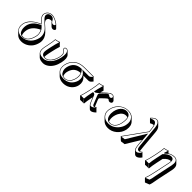

<svg xmlns="http://www.w3.org/2000/svg" viewBox="207 -1996 3589 3589"><g transform="rotate(45 2001.0 -201.5)"><path d="M319.3 -430.2 307.1 -441.9Q303.2 -445.8 301.8 -447.3Q231.4 -517.6 223.6 -561Q220.7 -580.1 224.6 -600.1Q238.3 -664.6 301.3 -689Q326.2 -698.2 352.5 -698.2Q400.4 -697.8 470.7 -661.1Q513.7 -636.7 526.4 -624L583 -567.4Q593.3 -556.2 592.3 -548.3Q585.4 -516.6 545.9 -512.7Q542.5 -512.2 540.5 -512.2Q515.6 -513.2 497.6 -530.8L440.9 -587.4Q432.6 -596.2 426.8 -606Q418 -607.9 410.2 -608.4Q346.7 -607.4 335 -557.6Q330.1 -529.3 362.8 -491.2L420.4 -439.9Q428.7 -432.6 435.5 -426.3L492.2 -369.6Q528.3 -333 546.4 -286.6Q567.4 -227.1 555.2 -167.5Q524.9 -25.9 411.6 35.2Q353 66.4 289.6 66.4Q213.9 65.9 170.9 23.4L114.3 -33.2Q57.1 -91.8 78.1 -192.9Q102.5 -307.1 243.7 -392.1Q280.8 -414.6 319.3 -430.2ZM221.2 -24.4Q234.9 -20 250.5 -20Q345.2 -20 393.1 -133.8Q407.7 -168.9 417 -211.9Q430.7 -276.4 397.9 -341.3Q396 -345.2 394.5 -348.1Q240.7 -276.4 214.4 -154.3Q199.2 -80.1 221.2 -24.4ZM371.6 -379.4 370.1 -380.9ZM339.4 -416 345.7 -418.9 377 -388.2Q427.2 -338.4 430.2 -255.4Q431.2 -231 426.8 -210Q391.1 -41.5 284.7 -14.2Q267.1 -9.8 250.5 -9.8Q171.4 -9.8 148.4 -97.2Q141.6 -124 141.6 -154.3Q141.6 -184.6 147.9 -212.9Q176.8 -342.8 339.4 -416ZM337.4 -426.8 323.2 -420.9Q199.7 -370.6 132.8 -284.2Q98.1 -238.8 87.9 -190.9Q66.4 -89.4 126 -35.6Q152.8 -12.2 190.9 -3.9Q210.9 0 232.9 0Q335 0 409.7 -74.2Q468.8 -134.3 488.8 -226.1Q500.5 -283.7 480.5 -339.4Q458.5 -394 414.1 -432.6L354 -485.8Q282.7 -552.2 271.5 -583Q265.6 -600.1 268.6 -616.2Q282.7 -674.3 353.5 -674.8Q404.8 -673.3 432.1 -617.2Q451.2 -579.6 483.9 -579.1Q513.2 -579.1 523.4 -600.1Q524.9 -604 525.9 -606.9Q527.8 -616.2 471.7 -648.9Q468.3 -650.9 465.8 -652.3Q397.5 -688 352.5 -688Q285.6 -688 251 -637.7Q238.8 -619.1 234.4 -598.1Q224.6 -552.2 266.6 -500.5Q284.7 -479 314 -449.2Z M826.2 -194.3 813 -132.3Q799.3 -65.9 802.2 -35.6Q813.5 -34.2 825.2 -34.2Q902.3 -34.2 958.5 -129.9Q987.3 -179.7 999.5 -236.8Q1017.6 -323.7 987.8 -354Q980.5 -360.8 969.2 -368.2Q959.5 -374.5 954.6 -379.4Q941.4 -394 944.8 -414.1Q949.2 -435.5 976.1 -440.9Q980.5 -441.9 984.9 -441.9Q1010.3 -440.9 1026.9 -425.3L1083.5 -368.7Q1127.9 -322.3 1100.6 -192.4Q1067.9 -39.1 968.3 30.8Q916.5 66.4 863.3 66.4Q782.2 65.9 748 32.2L691.4 -24.4Q650.4 -66.9 672.9 -172.9L686 -234.9Q711.9 -357.9 713.4 -411.1L715.8 -414.1Q750 -417 810.1 -439Q814 -438.5 815.9 -437Q817.9 -433.6 817.4 -429.2L873.5 -372.6Q847.7 -295.4 826.2 -194.3ZM759.8 -252.9Q781.2 -354 805.7 -426.8Q755.9 -408.2 723.1 -404.8Q720.2 -349.6 695.8 -232.9L682.6 -170.9Q659.7 -61.5 705.1 -25.4Q724.1 -10.7 753.4 -4.9Q777.3 0 807.1 0Q884.8 0 950.7 -74.2Q1011.2 -143.1 1034.2 -251Q1061.5 -380.4 1017.1 -420.4Q1007.3 -428.7 996.1 -430.7Q990.2 -431.6 984.9 -432.1Q964.4 -432.1 956.1 -416Q955.1 -413.6 954.6 -412.1Q950.2 -392.6 970.2 -378.9Q972.7 -377.4 974.6 -376.5Q1011.7 -353.5 1015.6 -311Q1018.6 -279.8 1009.3 -234.9Q986.3 -127.4 922.4 -66.4Q877 -24.4 825.2 -23.9Q735.4 -25.4 734.9 -107.9Q735.4 -137.7 746.6 -190.9Z M1356 -23.9Q1422.9 -23.9 1468.3 -91.8Q1492.2 -128.4 1502 -174.8Q1518.1 -252.9 1493.7 -304.2Q1350.1 -296.9 1306.6 -161.6Q1301.8 -146.5 1298.3 -131.3Q1287.6 -78.1 1307.1 -32.7Q1329.6 -23.9 1356 -23.9ZM1565.9 -304.2 1589.8 -280.8Q1650.9 -219.7 1634.8 -124.5Q1633.8 -119.6 1632.8 -115.2Q1618.2 -46.9 1562.5 4.9Q1495.6 65.9 1398.4 66.4Q1309.6 65.9 1262.2 19.5L1205.6 -37.1Q1147.5 -96.7 1170.4 -204.1Q1191.9 -301.3 1269.5 -366.2Q1346.7 -428.7 1472.2 -429.2H1712.9L1721.7 -417L1777.8 -360.4Q1743.7 -314.5 1714.8 -306.6Q1705.6 -304.2 1695.3 -304.2ZM1356 -14.2Q1268.1 -14.2 1238.3 -93.3Q1228 -121.6 1228 -152.3Q1228 -172.4 1231.9 -189.9Q1259.8 -321.8 1370.1 -358.4Q1408.2 -370.6 1452.6 -371.1H1457L1460 -367.7Q1516.6 -306.6 1518.6 -240.7Q1519.5 -210 1511.7 -172.9Q1490.7 -74.2 1421.9 -33.2Q1389.6 -14.6 1356 -14.2ZM1638.7 -371.1Q1671.4 -371.1 1700.2 -406.2Q1704.6 -411.6 1709 -417L1708 -418.9H1472.2Q1349.6 -418.5 1275.9 -358.4Q1200.2 -294.9 1180.2 -202.1Q1153.8 -79.1 1233.4 -27.3Q1257.8 -12.2 1289.6 -4.9Q1314.5 0 1341.8 0Q1471.2 0 1537.6 -106Q1559.1 -141.1 1566.9 -174.3Q1586.9 -268.1 1527.8 -328.6Q1513.7 -342.8 1497.6 -352.5L1465.3 -371.1Z M1973.6 -429.2 2030.3 -372.6Q2021.5 -348.6 2009.8 -303.2L2028.8 -321.8Q2118.7 -408.7 2153.8 -428.7Q2178.2 -441.9 2197.8 -441.9Q2224.1 -441.4 2238.3 -427.7L2294.9 -371.1Q2308.6 -356 2304.2 -333.5Q2299.8 -313 2273.4 -304.2Q2265.6 -301.8 2259.3 -301.3Q2235.8 -301.8 2224.1 -313.5L2217.8 -319.8Q2210 -325.2 2203.1 -325.2Q2186.5 -325.2 2135.3 -274.9Q2127.9 -268.1 2120.6 -260.3L2076.2 -217.3Q2072.3 -213.4 2070.8 -205.1V-204.6Q2068.8 -191.4 2079.6 -166.5L2127 -50.3Q2128.4 -46.9 2129.4 -43.9Q2138.7 -48.8 2152.8 -63L2168.5 -45.9L2225.1 10.7Q2169.4 64 2131.8 66.4Q2127 66.9 2123 66.4Q2106.9 65.4 2096.2 56.2L2039.6 -0.5Q2025.4 -15.6 2005.9 -63L1974.1 -140.6L1970.2 -123.5Q1946.3 -10.3 1941.9 56.6L1885.7 0L1882.8 2.9L1939.5 59.6Q1937.5 59.6 1892.1 56.6L1842.3 59.6L1786.1 2.9L1785.6 0Q1809.6 -64.5 1834 -180.2L1845.7 -234.9Q1871.1 -355 1873 -411.1L1875.5 -414.1Q1907.2 -416.5 1961.4 -437Q1964.8 -438.5 1966.8 -439Q1970.7 -438.5 1972.7 -437Q1974.6 -434.1 1973.6 -429.2ZM1962.4 -426.8Q1913.1 -407.7 1882.8 -404.8Q1879.4 -347.2 1855.5 -232.9L1843.8 -177.7Q1820.3 -67.9 1799.3 -8.8Q1815.4 -10.3 1835.4 -9.8Q1859.4 -9.8 1876 -8.3Q1880.9 -73.7 1903.8 -182.1L1911.1 -214.8H1918.9Q1955.1 -213.4 1967.3 -183.6L2015.1 -66.9Q2040 -6.8 2056.6 -1.5Q2061.5 0 2066.4 0Q2097.7 0 2129.9 -25.4Q2141.6 -34.7 2154.3 -46.4L2152.3 -48.8Q2132.3 -31.7 2114.3 -30.8Q2091.3 -30.8 2078.1 -60.1Q2075.7 -65.9 2070.3 -80.1Q2064.5 -95.2 2061 -103L2013.7 -219.2Q2001.5 -248 2004.4 -263.2Q2007.8 -275.4 2012.7 -281.2L2057.1 -324.2Q2114.7 -381.8 2131.8 -388.7Q2139.6 -391.6 2146.5 -392.1Q2162.1 -391.1 2173.8 -377.9Q2184.1 -368.7 2202.6 -368.2Q2222.7 -368.2 2234.4 -385.3Q2236.8 -389.2 2237.8 -392.1Q2242.7 -423.3 2210.9 -430.7Q2204.6 -432.1 2197.8 -432.1Q2160.2 -432.1 2073.2 -350.6Q2058.1 -336.4 2035.6 -314.9L1987.8 -267.6Q1952.6 -234.9 1927.7 -234.9H1915.5L1931.2 -309.1Q1951.2 -395 1962.4 -426.8Z M2350.6 -205.1Q2376.5 -326.7 2472.2 -392.6Q2540.5 -439 2621.1 -439Q2705.6 -438.5 2751.5 -393.6L2808.1 -336.9Q2867.2 -277.8 2849.6 -170.4Q2848.6 -163.6 2847.2 -157.2Q2827.1 -62.5 2749 3.4Q2673.8 65.9 2580.6 66.4Q2497.1 65.9 2448.7 18.1L2392.1 -38.6Q2333 -97.7 2348.6 -193.4Q2349.6 -199.7 2350.6 -205.1ZM2662.1 -341.3Q2578.6 -341.3 2529.3 -248Q2510.7 -212.4 2502 -171.4Q2486.3 -94.7 2510.3 -36.6Q2527.3 -30.8 2546.4 -30.8Q2607.4 -30.8 2651.9 -87.4Q2682.1 -127 2694.8 -187Q2715.3 -284.2 2697.8 -336.9Q2681.2 -341.3 2662.1 -341.3ZM2605.5 -408.2Q2703.1 -408.2 2714.4 -305.2Q2715.8 -292 2715.8 -278.8Q2715.3 -237.8 2704.6 -185.1Q2679.2 -65.4 2593.8 -30.8Q2569.3 -21.5 2546.4 -21Q2460.4 -21 2436.5 -113.8Q2429.7 -141.6 2429.7 -172.4Q2430.2 -202.1 2435.5 -230Q2457.5 -334.5 2524.4 -381.8Q2562 -407.7 2605.5 -408.2ZM2360.4 -203.1Q2340.3 -108.4 2395.5 -48.8Q2427.7 -15.1 2477.1 -4.9Q2499.5 -0.5 2523.9 0Q2639.2 0 2719.2 -94.2Q2766.6 -150.4 2780.8 -216.3Q2803.2 -321.8 2749 -381.3Q2718.8 -413.6 2670.4 -424.3Q2647 -428.7 2621.1 -429.2Q2506.8 -429.2 2428.7 -340.8Q2377.4 -282.2 2360.4 -203.1Z M3370.6 -60.1 3427.2 -3.4Q3393.6 46.9 3350.1 64Q3337.9 68.4 3329.1 68.4Q3304.7 67.4 3290 53.7L3233.4 -2.4Q3208 -28.8 3199.7 -126L3190.4 -231.9L3015.6 56.6Q2961.9 61 2938 68.4L2915.5 56.6L2858.9 0L3172.4 -435.1L3168.5 -478Q3162.6 -542.5 3150.4 -580.6Q3112.8 -579.6 3074.7 -555.7L3018.1 -611.8L3004.4 -628.9Q3066.9 -697.3 3116.2 -698.2Q3150.4 -697.3 3171.9 -676.3L3228.5 -619.6Q3259.8 -586.9 3266.6 -512.2L3297.9 -157.2Q3304.2 -79.1 3309.1 -50.3Q3330.1 -55.2 3352.5 -77.1ZM3357.4 -58.6 3352.5 -63.5Q3324.2 -39.6 3289.6 -39.1Q3258.8 -39.1 3247.6 -78.6Q3240.2 -106.9 3231.4 -213.4L3199.7 -567.9Q3186 -685.5 3116.2 -688Q3072.3 -687 3017.6 -628.4L3020.5 -625Q3059.1 -646.5 3094.2 -647Q3163.6 -647 3178.2 -481.4Q3178.2 -479.5 3178.7 -479L3182.6 -432.1L2873.5 -3.4L2882.3 1Q2907.7 -6.3 2953.1 -9.8L3186.5 -394.5L3209.5 -127Q3218.3 -24.9 3245.6 -5.4Q3256.8 2 3272.5 2Q3301.8 2 3341.8 -40Q3350.6 -49.3 3357.4 -58.6Z M3852.5 -332.5Q3784.7 -332.5 3716.3 -253.4Q3714.4 -251.5 3713.9 -250.5L3686.5 -123.5Q3662.6 -10.3 3658.2 56.6L3602.1 0L3599.1 2.9L3655.8 59.6Q3653.8 59.6 3608.4 56.6L3558.6 59.6L3502.4 2.9L3502 0Q3525.9 -64.5 3550.3 -180.2L3562 -234.9Q3587.4 -355 3589.4 -411.1L3591.8 -414.1Q3623.5 -416.5 3677.7 -437Q3681.2 -438.5 3683.1 -439Q3687 -438.5 3689 -437Q3690.9 -433.6 3689.9 -429.2L3718.3 -400.9Q3777.3 -439 3844.2 -439Q3887.7 -438.5 3910.2 -416L3966.8 -359.4Q4003.9 -320.3 3983.9 -224.6L3922.9 62.5Q3917 89.4 3908.2 140.1Q3900.4 182.6 3897 200.7Q3888.2 240.7 3878.9 260.7L3791 294.4L3734.4 237.8L3727.1 220.2Q3749 183.6 3784.7 15.6Q3785.6 10.7 3786.6 5.9L3845.7 -272.9Q3853 -309.6 3852.5 -332.5ZM3675.3 -350.6 3672.4 -347.2H3651.9L3655.8 -359.9Q3675.3 -418.9 3678.2 -426.8Q3628.9 -408.2 3599.1 -404.8Q3595.7 -347.2 3571.8 -232.9L3560.1 -177.7Q3536.6 -67.9 3515.6 -8.8Q3531.7 -10.3 3551.8 -9.8Q3575.7 -9.8 3592.3 -8.3Q3597.2 -73.7 3620.1 -182.1L3647.9 -311.5L3649.4 -313.5Q3726.1 -396 3796.4 -398.9Q3861.3 -398.9 3862.8 -330.6Q3862.8 -328.6 3862.8 -327.1Q3862.3 -303.7 3855.5 -271L3796.4 8.3Q3760.7 176.8 3740.2 216.8Q3738.8 219.2 3738.3 220.7L3739.7 225.1L3814.9 196.3Q3822.8 176.8 3830.6 142.1Q3834.5 124 3841.8 82Q3851.1 30.8 3856.9 3.9L3918 -283.2Q3943.8 -410.2 3868.7 -426.8Q3856.9 -429.2 3844.2 -429.2Q3749.5 -429.2 3680.7 -356.4Q3677.7 -353 3675.3 -350.6Z"/></g></svg>

Font: Linux Biolinum Shadow O
Style: Italic
Weight: 400
Italic angle: -12°
Designer: Philipp H. Poll
Foundry: Philipp H. Poll
Version: Version 0.6.2